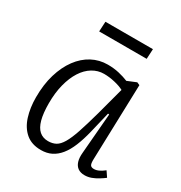

<svg xmlns="http://www.w3.org/2000/svg" viewBox="-167 -817 898 952"><g transform="rotate(30 281.5 -341.5)"><path d="M452 -80Q451 -55 456 -45.5Q461 -36 477 -36Q491 -36 505.5 -43Q520 -50 535 -62L556 -31Q543 -21 526 -10.5Q509 0 490.5 7Q472 14 452 14Q429 14 414 3.5Q399 -7 392.5 -27.5Q386 -48 389 -79L408 -308L401 -309L372 -188Q360 -139 344.5 -101Q329 -63 308.5 -37.5Q288 -12 262 1Q236 14 202 14Q149 14 115.5 -14.5Q82 -43 66.5 -92Q51 -141 51 -201Q51 -274 68.5 -332.5Q86 -391 117 -433Q148 -475 189.5 -497Q231 -519 279 -519Q314 -519 344 -512Q374 -505 398 -495L449 -516L465 -509ZM211 -42Q236 -42 254.5 -52Q273 -62 289 -89Q305 -116 321 -163.5Q337 -211 358 -287L400 -444Q380 -455 348 -462.5Q316 -470 286 -470Q251 -470 220.5 -451.5Q190 -433 168 -398.5Q146 -364 133.5 -315.5Q121 -267 121 -207Q121 -150 131 -113.5Q141 -77 161 -59.5Q181 -42 211 -42ZM162 -697H434L431 -640H159Z"/></g></svg>

Font: Literata 18pt Light
Style: Italic
Weight: 300
Italic angle: -2°
Designer: Latin by Veronika Burian and Jose Scaglione. Greek by Irene Vlachou. Cyrillic by Vera Evstafieva
Foundry: TypeTogether
Version: Version 3.103;gftools[0.9.29]